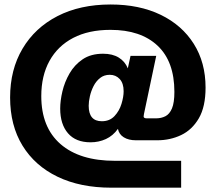

<svg xmlns="http://www.w3.org/2000/svg" viewBox="-20 -744 977 872"><path d="M485.8 108.4Q344.7 108.4 241.7 58.8Q138.7 9.3 82.3 -82.5Q25.9 -174.3 25.9 -301.3Q25.9 -427.7 82.3 -522.9Q138.7 -618.2 241.2 -670.9Q343.8 -723.6 482.4 -723.6Q612.8 -723.6 709.7 -676.8Q806.6 -629.9 860.1 -544.9Q913.6 -460 913.6 -346.2Q913.6 -259.3 883.1 -206.8Q852.5 -154.3 802.7 -130.6Q752.9 -106.9 694.3 -106.9H597.2Q564 -106.9 542.2 -120.4Q520.5 -133.8 515.6 -158.7Q493.2 -127.4 460.9 -112.5Q428.7 -97.7 391.1 -97.7Q324.2 -97.7 288.8 -138.7Q253.4 -179.7 253.4 -251Q253.4 -286.1 263.4 -328.9Q273.4 -371.6 295.9 -410.6Q318.4 -449.7 355.7 -474.9Q393.1 -500 448.2 -500Q491.2 -500 519.5 -482.4Q547.9 -464.8 560.5 -433.6L572.8 -490.2H689.5L633.8 -226.1Q632.3 -218.8 632.3 -215.3Q632.3 -206.5 646.5 -206.5H688.5Q712.4 -206.5 731.2 -216.1Q750 -225.6 761 -251.5Q772 -277.3 772 -326.7Q772 -464.8 695.6 -536.6Q619.1 -608.4 481.9 -608.4Q382.3 -608.4 312.3 -571.8Q242.2 -535.2 204.8 -467.5Q167.5 -399.9 167.5 -307.6Q167.5 -165.5 254.9 -89.6Q342.3 -13.7 501.5 -13.7H802.7V108.4ZM442.4 -193.4Q478 -193.4 500 -216.8Q522 -240.2 531.7 -272.2Q541.5 -304.2 541.5 -329.6Q541.5 -365.7 523.7 -385Q505.9 -404.3 478.5 -404.3Q452.6 -404.3 434.3 -389.6Q416 -375 404.8 -352.8Q393.6 -330.6 388.2 -306.6Q382.8 -282.7 382.8 -263.7Q382.8 -193.4 442.4 -193.4Z"/></svg>

Font: Schibsted Grotesk ExtraBold
Style: Regular
Weight: 800
Designer: Bakken & Baeck AS, Henrik Kongsvoll
Foundry: Schibsted ASA
Version: Version 1.100; ttfautohint (v1.8.4.7-5d5b);gftools[0.9.25]